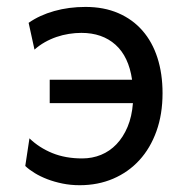

<svg xmlns="http://www.w3.org/2000/svg" viewBox="-20 -528 540 560"><path d="M454.1 -256.3Q454.1 -194.8 436.3 -145.3Q418.5 -95.7 386.5 -60.8Q354.5 -25.9 310.1 -6.8Q265.6 12.2 212.4 12.2Q186 12.2 162.1 7.3Q138.2 2.4 117.9 -5.4Q97.7 -13.2 81.3 -23.2Q64.9 -33.2 53.7 -43.9L65.9 -124.5Q94.2 -97.2 132.6 -81.5Q170.9 -65.9 219.7 -65.9Q249 -65.9 274.7 -76.4Q300.3 -86.9 319.8 -107.4Q339.4 -127.9 352.1 -158Q364.7 -188 367.7 -227.1H125V-295.4H365.2Q355.5 -362.8 316.9 -397.5Q278.3 -432.1 217.3 -432.1Q199.7 -432.1 181.2 -429.2Q162.6 -426.3 144.8 -420.2Q127 -414.1 110.6 -404.8Q94.2 -395.5 80.6 -383.3L63.5 -461.4Q95.7 -483.9 138.2 -495.8Q180.7 -507.8 229.5 -507.8Q283.2 -507.8 325 -489.7Q366.7 -471.7 395.5 -438.7Q424.3 -405.8 439.2 -359.4Q454.1 -313 454.1 -256.3Z"/></svg>

Font: Andika Compact
Style: Regular
Weight: 400
Designer: Victor Gaultney, Annie Olsen, Julie Remington, Don Collingsworth, Eric Hays, Becca Hirsbrunner
Foundry: SIL International
Version: Version 5.000 ; LnSpcTght